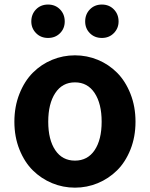

<svg xmlns="http://www.w3.org/2000/svg" viewBox="-20 -820 666 853"><path d="M43.9 -279.3Q43.9 -346.7 66.4 -403.3Q88.9 -460 126 -497.1Q163.1 -534.2 211.4 -554.2Q259.8 -574.2 313 -574.2Q366.2 -574.2 414.6 -554.2Q462.9 -534.2 500 -497.1Q537.1 -460 559.6 -403.3Q582 -346.7 582 -279.3Q582 -211.9 559.6 -155.8Q537.1 -99.6 500 -63Q462.9 -26.4 414.6 -6.3Q366.2 13.7 313 13.7Q259.8 13.7 211.4 -6.3Q163.1 -26.4 126 -63Q88.9 -99.6 66.4 -155.8Q43.9 -211.9 43.9 -279.3ZM431.6 -279.3Q431.6 -359.4 400.4 -406.7Q369.1 -454.1 313 -454.1Q256.8 -454.1 225.6 -406.7Q194.3 -359.4 194.3 -279.3Q194.3 -199.2 225.6 -152.8Q256.8 -106.4 313 -106.4Q369.1 -106.4 400.4 -152.8Q431.6 -199.2 431.6 -279.3ZM193.4 -651.4Q161.1 -651.4 140.1 -672.9Q119.1 -694.3 119.1 -724.6Q119.1 -756.8 140.1 -778.3Q161.1 -799.8 193.4 -799.8Q225.6 -799.8 246.6 -778.3Q267.6 -756.8 267.6 -724.6Q267.6 -693.4 246.6 -672.4Q225.6 -651.4 193.4 -651.4ZM432.6 -651.4Q400.4 -651.4 379.4 -672.4Q358.4 -693.4 358.4 -724.6Q358.4 -756.8 379.4 -778.3Q400.4 -799.8 432.6 -799.8Q464.8 -799.8 485.8 -778.3Q506.8 -756.8 506.8 -724.6Q506.8 -694.3 485.8 -672.9Q464.8 -651.4 432.6 -651.4Z"/></svg>

Font: Gen Jyuu Gothic Bold
Style: Bold
Weight: 700
Designer: [Source Han Sans]
Ryoko NISHIZUKA  (kana & ideographs); Paul D. Hunt (Latin, Greek & Cyrillic); Wenlong ZHANG  (bopomofo
Version: Version 1.002.20150607